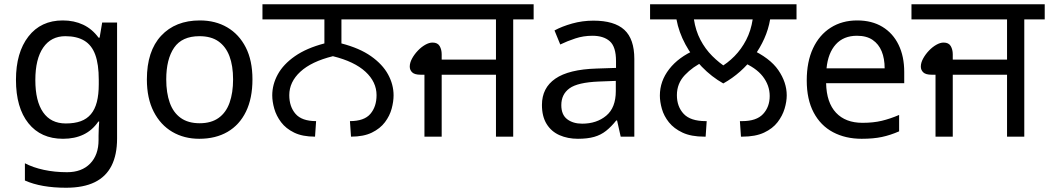

<svg xmlns="http://www.w3.org/2000/svg" viewBox="-20 -642 4928 902"><path d="M275 -546Q328 -546 370.5 -526Q413 -506 443 -465H448L460 -536H530V9Q530 85 504 136.5Q478 188 425 214Q372 240 290 240Q232 240 183.5 231.5Q135 223 97 206V125Q135 145 186 156Q237 167 295 167Q364 167 403.5 126.5Q443 86 443 16V-5Q443 -17 444 -39.5Q445 -62 446 -71H442Q414 -30 372.5 -10Q331 10 276 10Q172 10 113.5 -63Q55 -136 55 -267Q55 -395 113.5 -470.5Q172 -546 275 -546ZM287 -472Q220 -472 183 -418.5Q146 -365 146 -266Q146 -167 182.5 -114.5Q219 -62 289 -62Q330 -62 359 -72.5Q388 -83 407 -105.5Q426 -128 435 -163Q444 -198 444 -246V-267Q444 -340 427.5 -385Q411 -430 376 -451Q341 -472 287 -472Z M1166 -269Q1166 -180 1135.5 -117.5Q1105 -55 1049 -22.5Q993 10 916 10Q845 10 789.5 -22.5Q734 -55 702 -117.5Q670 -180 670 -269Q670 -402 737 -474Q804 -546 919 -546Q992 -546 1047.5 -513.5Q1103 -481 1134.5 -419.5Q1166 -358 1166 -269ZM761 -269Q761 -206 777.5 -159.5Q794 -113 829 -88Q864 -63 918 -63Q972 -63 1007 -88Q1042 -113 1058.5 -159.5Q1075 -206 1075 -269Q1075 -333 1058 -378Q1041 -423 1006.5 -447.5Q972 -472 917 -472Q835 -472 798 -418Q761 -364 761 -269Z M1460 0Q1401 0 1362 -19Q1323 -38 1300.5 -68Q1278 -98 1268.5 -131.5Q1259 -165 1259 -194Q1259 -245 1285 -292.5Q1311 -340 1365.5 -378Q1420 -416 1504 -438V-551H1213V-622H1875V-551H1584V-438Q1669 -416 1723 -378Q1777 -340 1803 -292.5Q1829 -245 1829 -194Q1829 -165 1820 -131.5Q1811 -98 1788.5 -68Q1766 -38 1727 -19Q1688 0 1629 0L1624 -73Q1691 -73 1720 -107Q1749 -141 1749 -195Q1749 -257 1697 -305Q1645 -353 1544 -378Q1443 -353 1391 -305Q1339 -257 1339 -195Q1339 -141 1368.5 -107Q1398 -73 1465 -73Z M1974 0V-291H1956Q1928 -291 1916.5 -302Q1905 -313 1905 -329Q1905 -347 1915.5 -366.5Q1926 -386 1942.5 -403.5Q1959 -421 1977.5 -431.5Q1996 -442 2012 -442Q2036 -442 2045.5 -425.5Q2055 -409 2055 -387V-362H2310V-551H1861V-622H2487V-551H2391V0H2310V-291H2055V0Z M2768 -545Q2866 -545 2913 -502Q2960 -459 2960 -365V0H2896L2879 -76H2875Q2852 -47 2827.5 -27.5Q2803 -8 2771.5 1Q2740 10 2695 10Q2647 10 2608.5 -7Q2570 -24 2548 -59.5Q2526 -95 2526 -149Q2526 -229 2589 -272.5Q2652 -316 2783 -320L2874 -323V-355Q2874 -422 2845 -448Q2816 -474 2763 -474Q2721 -474 2683 -461.5Q2645 -449 2612 -433L2585 -499Q2620 -518 2668 -531.5Q2716 -545 2768 -545ZM2794 -259Q2694 -255 2655.5 -227Q2617 -199 2617 -148Q2617 -103 2644.5 -82Q2672 -61 2715 -61Q2783 -61 2828 -98.5Q2873 -136 2873 -214V-262Z M3378 -250Q3323 -281 3277 -328.5Q3231 -376 3200 -433.5Q3169 -491 3158 -551H3034V-622H3722V-551H3598Q3590 -504 3570.5 -460.5Q3551 -417 3522.5 -378Q3494 -339 3457.5 -306.5Q3421 -274 3378 -250ZM3516 -551H3240Q3248 -498 3270.5 -455Q3293 -412 3326 -379Q3359 -346 3397 -322L3359 -323Q3398 -345 3430.5 -378Q3463 -411 3485.5 -454.5Q3508 -498 3516 -551ZM3080 -193Q3080 -261 3124 -317.5Q3168 -374 3247 -408L3287 -353Q3235 -329 3197.5 -289.5Q3160 -250 3160 -195Q3160 -141 3192 -107Q3224 -73 3295 -73H3300L3295 0H3289Q3227 0 3186.5 -19Q3146 -38 3122.5 -67.5Q3099 -97 3089.5 -130.5Q3080 -164 3080 -193ZM3676 -194Q3676 -165 3666 -131.5Q3656 -98 3633 -68Q3610 -38 3569.5 -19Q3529 0 3467 0H3461L3456 -73H3467Q3534 -73 3565 -106.5Q3596 -140 3596 -191Q3596 -241 3563.5 -283Q3531 -325 3462 -353L3505 -412Q3597 -370 3636.5 -312.5Q3676 -255 3676 -194Z M4007 -546Q4076 -546 4125.5 -516Q4175 -486 4201.5 -431.5Q4228 -377 4228 -304V-251H3861Q3863 -160 3907.5 -112.5Q3952 -65 4032 -65Q4083 -65 4122.5 -74.5Q4162 -84 4204 -102V-25Q4163 -7 4123 1.5Q4083 10 4028 10Q3952 10 3893.5 -21Q3835 -52 3802.5 -113.5Q3770 -175 3770 -264Q3770 -352 3799.5 -415Q3829 -478 3882.5 -512Q3936 -546 4007 -546ZM4006 -474Q3943 -474 3906.5 -433.5Q3870 -393 3863 -321H4136Q4136 -367 4122 -401Q4108 -435 4079.5 -454.5Q4051 -474 4006 -474Z M4375 0V-291H4357Q4329 -291 4317.5 -302Q4306 -313 4306 -329Q4306 -347 4316.5 -366.5Q4327 -386 4343.5 -403.5Q4360 -421 4378.5 -431.5Q4397 -442 4413 -442Q4437 -442 4446.5 -425.5Q4456 -409 4456 -387V-362H4711V-551H4262V-622H4888V-551H4792V0H4711V-291H4456V0Z"/></svg>

Font: gurmukhi15
Style: Book
Weight: 400
Designer: Jelle Bosma - Monotype Design Team
Foundry: Monotype Imaging Inc.
Version: Version 2.003